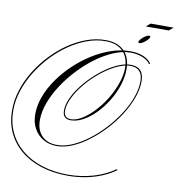

<svg xmlns="http://www.w3.org/2000/svg" viewBox="-163 -1237 1605 1749"><g transform="rotate(10 639.5 -363.0)"><path d="M709 -892Q820 -892 881 -832Q942 -772 942 -662Q942 -589 916.5 -512Q891 -435 848 -364.5Q805 -294 750 -238Q695 -182 636 -149.5Q577 -117 520 -117Q446 -117 446 -195Q446 -245 470.5 -301.5Q495 -358 537.5 -416Q580 -474 634 -526.5Q688 -579 747 -620.5Q806 -662 864.5 -686Q923 -710 974 -710Q1096 -710 1096 -578Q1096 -505 1066.5 -424Q1037 -343 986 -262.5Q935 -182 868.5 -110.5Q802 -39 728.5 16.5Q655 72 580 104Q505 136 437 136Q366 136 311 104Q256 72 225 15Q194 -42 194 -116Q194 -198 225.5 -282Q257 -366 313 -446Q369 -526 442.5 -595.5Q516 -665 600.5 -718Q685 -771 773.5 -801Q862 -831 948 -831Q1018 -831 1069 -810Q1120 -789 1145 -751L1137 -744Q1114 -779 1064 -799Q1014 -819 954 -819Q880 -819 799.5 -785.5Q719 -752 639.5 -694Q560 -636 489 -561Q418 -486 363 -402Q308 -318 276.5 -233Q245 -148 245 -70Q245 21 296 73.5Q347 126 437 126Q504 126 577 94.5Q650 63 723 8Q796 -47 861 -117.5Q926 -188 977 -267Q1028 -346 1057 -426Q1086 -506 1086 -578Q1086 -637 1057.5 -668.5Q1029 -700 974 -700Q925 -700 868 -676.5Q811 -653 752.5 -612Q694 -571 641 -519.5Q588 -468 546.5 -411Q505 -354 480.5 -298.5Q456 -243 456 -195Q456 -127 520 -127Q562 -127 607.5 -151.5Q653 -176 699 -218.5Q745 -261 786 -315.5Q827 -370 858.5 -431.5Q890 -493 908.5 -554.5Q927 -616 927 -671Q927 -772 870 -827Q813 -882 709 -882Q625 -882 539.5 -850.5Q454 -819 373.5 -763.5Q293 -708 224 -634Q155 -560 102.5 -474.5Q50 -389 20.5 -298Q-9 -207 -9 -117Q-9 -6 33 84.5Q75 175 153.5 240Q232 305 341 340Q450 375 583 375Q704 375 816.5 342Q929 309 1011 249L1021 255Q968 295 898 324.5Q828 354 747.5 369.5Q667 385 583 385Q447 385 336 349.5Q225 314 145 247.5Q65 181 22.5 89Q-20 -3 -20 -117Q-20 -209 9.5 -302Q39 -395 92 -481.5Q145 -568 215 -642.5Q285 -717 366.5 -773Q448 -829 535.5 -860.5Q623 -892 709 -892ZM1093 -1000Q1104 -1000 1104 -993Q1104 -980 1087.5 -962.5Q1071 -945 1050.5 -931.5Q1030 -918 1015 -918Q1005 -918 1005 -926Q1005 -938 1021 -955.5Q1037 -973 1058 -986.5Q1079 -1000 1093 -1000ZM1047 -1078 1086 -1111H1299L1260 -1078Z"/></g></svg>

Font: Ballet 24pt
Style: Regular
Weight: 400
Designer: Maximiliano R. Sproviero
Foundry: Omnibus-Type
Version: Version 1.100